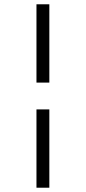

<svg xmlns="http://www.w3.org/2000/svg" viewBox="-20 -719 401 895"><path d="M150 -334V-699H210V-334ZM150 156V-209H210V156Z"/></svg>

Font: Faustina
Style: Regular
Weight: 400
Designer: Alfonso Garcia
Foundry: http://www.omnibus-type.com
Version: Version 1.200